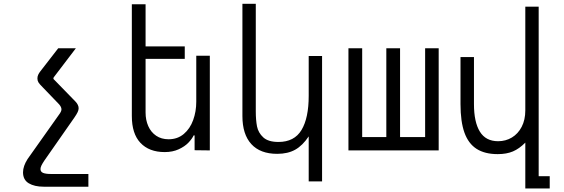

<svg xmlns="http://www.w3.org/2000/svg" viewBox="-20 -810 3040 1034"><path d="M104 118Q104 85 128.5 46.5L298.5 -193.5Q311 -210 311 -221Q311 -233.5 298.5 -248L209 -341Q192.5 -357.5 187 -366.5Q181.5 -375.5 181.5 -387.5Q181.5 -398.5 185.8 -407.5Q190 -416.5 197 -425.5L293.5 -550H388.5L272 -397Q267.5 -392 267.5 -388Q267.5 -385.5 269.2 -383.2Q271 -381 274.5 -378L386.5 -263Q403.5 -245 403.5 -227Q403.5 -217.5 398.2 -206.2Q393 -195 381 -177.5L218 56Q207.5 72 202.8 82Q198 92 198 100.5Q198 115 211.8 121Q225.5 127 256 127H456V195.5H215.5Q165.5 195.5 134.8 177Q104 158.5 104 118Z M736 -41Q690 -90 690 -185V-787H764V-560H975V-493H764V-204Q764 -163.5 778.5 -130.8Q793 -98 821 -79Q849 -60 888 -60Q936 -60 969.8 -88.5Q1003.5 -117 1020.2 -163.2Q1037 -209.5 1037 -262V-510H1110V0L1028 -1V-81H1023Q1014.5 -62.5 994.8 -41.8Q975 -21 942.2 -6Q909.5 9 867 9Q783 9 736 -41Z M1473 18.5Q1381.5 18.5 1333.5 -34Q1285.5 -86.5 1285.5 -185V-789.5H1357.5V-210.5Q1357.5 -163 1364.2 -129Q1371 -95 1397.8 -70.2Q1424.5 -45.5 1479.5 -45.5Q1565 -45.5 1603.8 -110Q1642.5 -174.5 1642.5 -293.5V-508.5H1714.5V167H1642.5V-75.5Q1609.5 -26 1569.8 -3.8Q1530 18.5 1473 18.5Z M2342.5 0H1856.5V-550H1930.5V-72H2060.5V-550H2134.5V-72H2269.5V-550H2342.5Z M2660.5 20Q2591 20 2546.8 -8.2Q2502.5 -36.5 2481.2 -95.8Q2460 -155 2460 -249V-502.5H2532.5V-249Q2532.5 -153 2564.2 -101.2Q2596 -49.5 2662.5 -49.5Q2703.5 -49.5 2736.8 -69.5Q2770 -89.5 2789.5 -127Q2809 -164.5 2809 -215.5V-774H2881V139H2940.5V205H2809V-42Q2776.5 -9 2742.2 5.5Q2708 20 2660.5 20Z"/></svg>

Font: JuliaMono Light
Style: Regular
Weight: 300
Monospace: yes
Designer: cormullion
Foundry: corm
Version: Version 0.054; ttfautohint (v1.8.4)